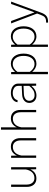

<svg xmlns="http://www.w3.org/2000/svg" viewBox="1378 -2106 961 3756"><g transform="rotate(-90 1858.0 -227.5)"><path d="M80.6 -183.6C80.6 -126 95.2 -80.1 124 -46.4C152.8 -12.7 192.9 4.4 244.1 4.4C328.6 4.4 387.7 -35.2 422.4 -114.3L425.3 0H466.3V-490.2H421.4V-202.6C402.3 -95.2 342.3 -34.2 252.4 -34.2C212.9 -34.2 182.1 -47.9 159.7 -75.7C136.7 -103.5 125.5 -140.1 125.5 -186.5V-490.2H80.6Z M693.8 -287.6C712.9 -395 772.9 -456.1 862.8 -456.1C902.3 -456.1 933.6 -442.4 956.1 -414.6C978.5 -386.7 989.7 -350.1 989.7 -303.7V0H1034.7V-306.6C1034.7 -364.3 1020.5 -410.2 991.7 -443.8C962.9 -477.5 922.4 -494.6 871.1 -494.6C786.6 -494.6 727.5 -455.1 692.9 -376L690.4 -490.2H648.9V0H693.8Z M1245.1 -287.6C1264.2 -395 1324.2 -456.1 1414.1 -456.1C1453.6 -456.1 1484.9 -442.4 1507.3 -414.6C1529.8 -386.7 1541 -350.1 1541 -303.7V0H1585.9V-306.6C1585.9 -364.3 1571.8 -410.2 1543 -443.8C1514.2 -477.5 1473.6 -494.6 1422.4 -494.6C1338.9 -494.6 1279.8 -455.6 1245.1 -377.9V-688.5H1200.2V0H1245.1Z M2101.6 -351.1C2101.6 -443.8 2019.5 -494.6 1918.9 -494.6C1868.7 -494.6 1827.1 -482.9 1793.5 -459.5C1759.8 -435.5 1741.2 -403.8 1736.8 -364.3H1778.3C1782.7 -392.1 1797.9 -415 1823.2 -432.1C1848.6 -449.2 1879.9 -458 1917.5 -458C1955.1 -458 1987.8 -448.7 2015.6 -430.7C2043 -412.6 2056.6 -385.7 2056.6 -351.1V-282.7L1890.6 -274.9C1836.4 -272.5 1795.4 -258.3 1766.6 -232.4C1737.8 -206.5 1723.1 -173.3 1723.1 -133.8C1723.1 -92.3 1736.3 -59.1 1762.2 -33.2C1788.1 -7.3 1822.8 5.4 1866.7 5.4C1938.5 5.4 2001.5 -25.9 2056.6 -92.8L2060.1 0H2101.6ZM1765.1 -135.7C1765.1 -193.8 1812 -235.8 1896.5 -240.2L2056.6 -247.6V-134.8C2025.4 -97.2 1996.1 -70.8 1968.8 -55.2C1941.4 -39.1 1909.7 -31.2 1873 -31.2C1839.4 -31.2 1813 -41 1793.9 -60.5C1774.9 -79.6 1765.1 -105 1765.1 -135.7Z M2285.6 230.5H2330.1V-78.1C2373 -25.9 2426.8 4.9 2489.7 4.9C2611.8 4.9 2688 -95.2 2688 -245.6C2688 -396.5 2612.3 -495.1 2490.2 -495.1C2427.2 -495.1 2372.6 -464.4 2329.6 -411.6L2326.7 -490.2H2285.6ZM2482.9 -458C2532.7 -458 2571.8 -439 2600.6 -400.4C2628.9 -361.8 2643.1 -310.5 2643.1 -246.1C2643.1 -181.2 2628.9 -129.4 2600.6 -90.8C2571.8 -51.8 2532.7 -32.2 2482.9 -32.2C2422.4 -32.2 2367.7 -68.8 2330.1 -125.5V-365.2C2367.2 -420.4 2421.9 -458 2482.9 -458Z M2819.8 230.5H2864.3V-78.1C2907.2 -25.9 2960.9 4.9 3023.9 4.9C3146 4.9 3222.2 -95.2 3222.2 -245.6C3222.2 -396.5 3146.5 -495.1 3024.4 -495.1C2961.4 -495.1 2906.7 -464.4 2863.8 -411.6L2860.8 -490.2H2819.8ZM3017.1 -458C3066.9 -458 3106 -439 3134.8 -400.4C3163.1 -361.8 3177.2 -310.5 3177.2 -246.1C3177.2 -181.2 3163.1 -129.4 3134.8 -90.8C3106 -51.8 3066.9 -32.2 3017.1 -32.2C2956.5 -32.2 2901.9 -68.8 2864.3 -125.5V-365.2C2901.4 -420.4 2956.1 -458 3017.1 -458Z M3472.2 18.6 3446.3 87.9C3416 170.4 3384.8 194.3 3305.7 194.3H3293.9V232.4H3312C3358.4 232.4 3395.5 222.2 3422.4 201.2C3449.2 180.2 3471.7 145 3489.7 94.7L3705.1 -490.2H3659.2L3497.1 -38.1H3492.2L3325.2 -490.2H3278.3Z"/></g></svg>

Font: Estedad ExtraLight
Style: Regular
Weight: 200
Designer: Amin Abedi
Version: Version 7.3